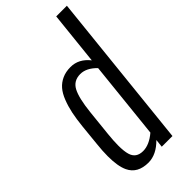

<svg xmlns="http://www.w3.org/2000/svg" viewBox="-256 -866 932 932"><g transform="rotate(-45 209.5 -400.5)"><path d="M161.6 9.3Q86.9 9.3 60.5 -46.9Q43 -84 43 -152.8Q43 -189 47.9 -233.4L58.6 -340.3Q63.5 -388.2 71 -424.3Q78.6 -460.4 91.1 -492.2Q103.5 -523.9 120.8 -543.9Q138.2 -564 163.3 -575.4Q188.5 -586.9 221.2 -586.9Q277.8 -586.9 317.4 -536.6L346.2 -809.6H419.4L334.5 0H261.2L265.6 -41.5Q216.3 8.8 161.6 9.3ZM182.6 -48.8Q225.1 -48.8 270.5 -87.4L312.5 -488.3Q272.5 -529.3 231 -529.3Q184.6 -529.3 164.1 -490.5Q143.6 -451.7 134.3 -363.8L120.1 -227.5Q115.7 -185.1 115.7 -153.3Q115.7 -113.8 122.6 -90.8Q134.8 -48.8 182.6 -48.8Z"/></g></svg>

Font: Oswald
Style: Light
Weight: 300
Designer: Vernon Adams
Foundry: Vernon Adams
Version: 3.0; ttfautohint (v0.95.6-bc232) -l 8 -r 50 -G 200 -x 0 -w "